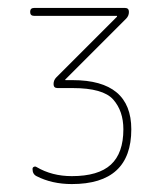

<svg xmlns="http://www.w3.org/2000/svg" viewBox="-20 -750 410 484"><path d="M66 -710Q56 -710 56 -720Q56 -730 66 -730H295Q305 -730 305 -720Q305 -710 298 -703L145 -550L144 -549L145 -548H163Q311 -548 311 -424Q311 -286 161 -286Q111 -286 72 -306Q62 -311 62 -324Q62 -328 65.5 -329.5Q69 -331 72 -329Q111 -306 161 -306Q228 -306 259.5 -335Q291 -364 291 -424Q291 -470 265.5 -499Q240 -528 163 -528H125Q115 -528 115 -538Q115 -548 122 -555L275 -708V-709V-710Z"/></svg>

Font: Rounded Mplus 1c Thin
Style: Regular
Weight: 250
Version: Version 1.059.20150529